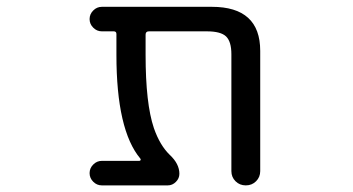

<svg xmlns="http://www.w3.org/2000/svg" viewBox="-20 -567 1040 566"><path d="M747.1 -62.5Q747.1 -44.9 734.9 -32.7Q722.7 -20.5 704.6 -20.5Q686.5 -20.5 674.3 -32.7Q662.1 -44.9 662.1 -62.5V-407.2Q662.1 -444.3 646.5 -459.5Q630.9 -474.6 589.8 -474.6H418.9Q409.2 -474.6 409.2 -464.8V-405.3Q409.2 -261.7 433.6 -189.5Q451.2 -138.7 480.5 -110.4Q508.8 -84 508.8 -54.7Q508.8 -41 498.5 -30.8Q488.3 -20.5 474.6 -20.5H280.3Q265.6 -20.5 254.9 -31.2Q244.1 -42 244.1 -56.6Q244.1 -71.3 254.9 -82Q265.6 -92.8 280.3 -92.8H390.6Q393.6 -92.8 394.5 -95.2Q395.5 -97.7 393.6 -99.6Q323.2 -183.6 323.2 -405.3V-466.8Q323.2 -474.6 315.4 -474.6H280.3Q265.6 -474.6 254.9 -485.4Q244.1 -496.1 244.1 -510.7Q244.1 -525.4 254.9 -536.1Q265.6 -546.9 280.3 -546.9H604.5Q747.1 -546.9 747.1 -417Z"/></svg>

Font: Rounded-X Mgen+ 1mn regular
Style: Regular
Weight: 400
Designer: [Source Han Sans]
Ryoko NISHIZUKA  (kana & ideographs); Paul D. Hunt (Latin, Greek & Cyrillic); Wenlong ZHANG  (bopomofo
Version: Version 1.059.20150602